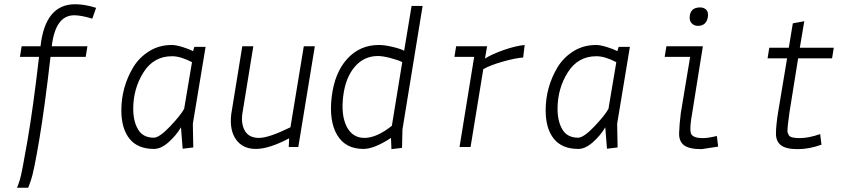

<svg xmlns="http://www.w3.org/2000/svg" viewBox="-20 -693 4040 905"><path d="M164 -425H74L82 -475H171Q193 -673 334 -673Q380 -673 433 -656L415 -605Q363 -621 330 -621Q241 -621 224 -475H392L384 -425H218Q191 -188 165 -34Q139 120 126 156L113 192H60Q65 182 74 153Q83 124 110 -33Q137 -190 164 -425Z M705 -44Q731 -44 781 -96.5Q831 -149 848 -180L885 -400Q831 -428 791 -428Q704 -428 656 -351.5Q608 -275 608 -180Q608 -121 631 -82.5Q654 -44 705 -44ZM706 9Q629 9 590.5 -39Q552 -87 552 -173Q552 -282 608 -376Q636 -422 683 -451.5Q730 -481 790 -481Q809 -481 840 -471.5Q871 -462 890 -452L896 -472H949L889 -110L891 2L841 8L833 -93Q811 -55 775 -23Q739 9 706 9Z M1341 0 1343 -41Q1248 9 1186 9Q1124 9 1092.5 -35.5Q1061 -80 1070 -155L1122 -475H1174L1122 -155Q1116 -106 1135.5 -74.5Q1155 -43 1201 -43Q1247 -43 1349 -93L1412 -475H1464L1386 0Z M1972 -665 1877 -83 1875 4 1825 10 1823 -43Q1744 9 1693 9Q1608 9 1569 -57Q1530 -123 1543.5 -236.5Q1557 -350 1616.5 -415.5Q1676 -481 1766 -481Q1792 -481 1828.5 -472.5Q1865 -464 1885 -454L1920 -665ZM1827 -100 1876 -400Q1860 -409 1822 -419Q1784 -429 1762 -429Q1695 -429 1651.5 -377.5Q1608 -326 1597.5 -238Q1587 -150 1614 -96.5Q1641 -43 1698 -43Q1755 -43 1827 -100Z M2258 -367 2198 0H2146L2215 -425H2122L2130 -475H2276L2266 -417Q2299 -438 2355 -457.5Q2411 -477 2453 -481L2446 -422Q2407 -419 2348 -402Q2289 -385 2258 -367Z M2705 -44Q2731 -44 2781 -96.5Q2831 -149 2848 -180L2885 -400Q2831 -428 2791 -428Q2704 -428 2656 -351.5Q2608 -275 2608 -180Q2608 -121 2631 -82.5Q2654 -44 2705 -44ZM2706 9Q2629 9 2590.5 -39Q2552 -87 2552 -173Q2552 -282 2608 -376Q2636 -422 2683 -451.5Q2730 -481 2790 -481Q2809 -481 2840 -471.5Q2871 -462 2890 -452L2896 -472H2949L2889 -110L2891 2L2841 8L2833 -93Q2811 -55 2775 -23Q2739 9 2706 9Z M3231 -616Q3235 -658 3280 -658Q3297 -658 3308 -648Q3319 -638 3317 -616Q3311 -571 3269 -571Q3253 -571 3241 -582.5Q3229 -594 3231 -616ZM3365 -2 3359 -52Q3317 -42 3293 -42Q3242 -42 3236 -67Q3230 -92 3243 -162L3293 -475H3121L3113 -425H3233L3189 -160Q3182 -103 3181 -65Q3180 -27 3204 -8.5Q3228 10 3287 10Z M3647 -160 3690 -418H3598L3606 -468H3698L3717 -583L3771 -593L3750 -468H3910L3902 -418H3742L3701 -162Q3700 -150 3697 -130.5Q3694 -111 3693.5 -103.5Q3693 -96 3692 -83.5Q3691 -71 3693 -67L3698 -56Q3705 -42 3748.5 -42Q3792 -42 3846 -61L3852 -11Q3794 10 3739.5 10Q3685 10 3661 -8.5Q3637 -27 3637.5 -65Q3638 -103 3647 -160Z"/></svg>

Font: Lekton
Style: Italic
Weight: 400
Italic angle: -9.3°
Designer: Paolo Mazzetti, Luciano Perondi, Raffaele Flato, Elena Papassissa, Emilio Macchia, Michela Povoleri, Tobias Seemiller, R
Version: Version 3.000